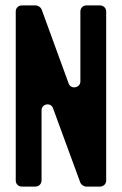

<svg xmlns="http://www.w3.org/2000/svg" viewBox="-20 -687 448 707"><path d="M297 0H349C361 0 371 -10 371 -22V-645C371 -657 361 -667 349 -667H298C285 -667 276 -657 276 -645V-387C276 -363 241 -357 233 -379L133 -653C130 -660 120 -667 112 -667H60C47 -667 38 -657 38 -645V-22C38 -10 47 0 60 0H111C123 0 133 -10 133 -22V-281C133 -305 167 -311 175 -289L276 -14C279 -7 289 0 297 0Z"/></svg>

Font: DIN Rundschrift
Style: Eng
Weight: 400
Width: 3
Version: Version 1.027